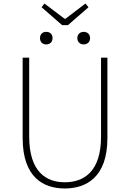

<svg xmlns="http://www.w3.org/2000/svg" viewBox="-20 -1052 734 1085"><path d="M346 13C464 13 587 -47 587 -272V-726H551V-280C551 -81 453 -22 346 -22C241 -22 145 -81 145 -280V-726H108V-272C108 -47 228 13 346 13ZM331 -910H364L480 -1011L463 -1032L350 -946H345L231 -1032L215 -1011ZM241 -801C262 -801 277 -814 277 -837C277 -859 262 -872 241 -872C221 -872 206 -859 206 -837C206 -814 221 -801 241 -801ZM453 -801C473 -801 489 -814 489 -837C489 -859 473 -872 453 -872C433 -872 417 -859 417 -837C417 -814 433 -801 453 -801Z"/></svg>

Font: Noto Sans Japanese Thin
Style: Regular
Weight: 100
Designer: Ryoko NISHIZUKA (kana & ideographs); Paul D. Hunt (Latin, Greek & Cyrillic); Wenlong ZHANG (bopomofo); Sandoll Communica
Foundry: Adobe Systems Incorporated
Version: Version 1.000;PS 1;hotconv 1.0.78;makeotf.lib2.5.61930